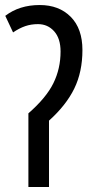

<svg xmlns="http://www.w3.org/2000/svg" viewBox="-20 -744 380 764"><path d="M308 -545Q308 -458 275.5 -391.5Q243 -325 175 -264V0H93V-293Q164 -355 192.5 -413Q221 -471 221 -539Q221 -591 195.5 -619.5Q170 -648 131 -648Q104 -648 80.5 -640Q57 -632 32 -615L1 -681Q57 -724 138 -724Q215 -724 261.5 -677Q308 -630 308 -545Z"/></svg>

Font: Noto Sans UI Cond
Style: Regular
Weight: 400
Width: 3
Designer: Monotype Design Team
Foundry: Monotype Imaging Inc.
Version: Version 1.001